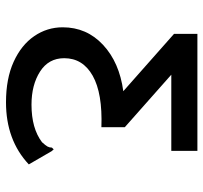

<svg xmlns="http://www.w3.org/2000/svg" viewBox="-39 -624 678 640"><g transform="rotate(90 300.0 -304.0)"><path d="M321 15Q242 15 186 -10.5Q130 -36 100.5 -79Q71 -122 71 -174Q71 -254 129.5 -308.5Q188 -363 284 -376L93 -545V-623H483V-536H229L404 -381V-303Q291 -307 232.5 -274Q174 -241 174 -179Q174 -127 218.5 -98.5Q263 -70 329 -70Q408 -70 454 -105Q465 -117 468.5 -123.5Q472 -130 472 -138L478 -144L484 -137L528 -61Q447 15 321 15Z"/></g></svg>

Font: Inconsolata Expanded SemiBold
Style: Regular
Weight: 600
Width: 7
Monospace: yes
Designer: Raph Levien, Cyreal, Brenton Simpson
Foundry: Raph Levien, Cyreal, Google
Version: Version 3.001; ttfautohint (v1.8.2.53-6de2)